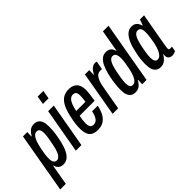

<svg xmlns="http://www.w3.org/2000/svg" viewBox="-81 -1337 2132 2132"><g transform="rotate(-45 984.5 -271.0)"><path d="M-30 182 94 -527H162L160 -460H165Q180 -492 208 -515.5Q236 -539 274 -539Q308 -539 331 -524.5Q354 -510 365.5 -479Q377 -448 377 -399Q377 -370 374 -334Q371 -298 364 -258Q349 -168 326 -108Q303 -48 270.5 -18Q238 12 195 12Q169 12 150.5 3.5Q132 -5 121 -21Q110 -37 105 -59H100L58 182ZM173 -72Q193 -72 209 -87.5Q225 -103 238.5 -135Q252 -167 262 -218Q271 -261 276.5 -291.5Q282 -322 284.5 -345Q287 -368 287 -384Q287 -410 282 -426.5Q277 -443 266.5 -451Q256 -459 240 -459Q218 -459 199.5 -441Q181 -423 167.5 -389Q154 -355 144 -307Q135 -266 130.5 -238Q126 -210 124 -189.5Q122 -169 122 -153Q122 -125 128 -107Q134 -89 145 -80.5Q156 -72 173 -72Z M506 -625 522 -724H611L594 -625ZM397 0 490 -527H578L485 0Z M737 12Q690 12 660.5 -3.5Q631 -19 616.5 -53.5Q602 -88 602 -143Q602 -176 606 -212.5Q610 -249 619 -288Q636 -376 662.5 -431.5Q689 -487 728 -513Q767 -539 822 -539Q865 -539 894.5 -523Q924 -507 939 -476Q954 -445 954 -396Q954 -370 950 -336Q946 -302 937 -244H701Q695 -213 691.5 -186.5Q688 -160 688 -137Q688 -112 694 -95.5Q700 -79 712 -71Q724 -63 742 -63Q759 -63 773.5 -70Q788 -77 799 -91.5Q810 -106 819 -128.5Q828 -151 834 -181H922Q913 -134 897 -97.5Q881 -61 858 -37Q835 -13 805 -0.5Q775 12 737 12ZM712 -308H856Q860 -334 862.5 -355.5Q865 -377 865 -395Q865 -419 860 -434.5Q855 -450 844 -457Q833 -464 815 -464Q787 -464 767.5 -444.5Q748 -425 734.5 -390.5Q721 -356 712 -308Z M975 0 1067 -527H1135L1133 -455H1137Q1151 -484 1167 -502Q1183 -520 1200.5 -529.5Q1218 -539 1236 -539Q1243 -539 1249 -538Q1255 -537 1261 -534L1243 -436H1212Q1196 -436 1181.5 -428Q1167 -420 1154.5 -403.5Q1142 -387 1132 -360.5Q1122 -334 1115 -298L1062 0Z M1327 12Q1294 12 1271.5 -2Q1249 -16 1237 -47Q1225 -78 1225 -127Q1225 -151 1227 -177Q1229 -203 1233 -232Q1241 -293 1254.5 -347.5Q1268 -402 1288 -445.5Q1308 -489 1337 -514Q1366 -539 1405 -539Q1432 -539 1450.5 -530.5Q1469 -522 1480.5 -506.5Q1492 -491 1497 -468H1502L1547 -724H1635L1508 0H1440L1442 -67H1437Q1422 -35 1394.5 -11.5Q1367 12 1327 12ZM1362 -67Q1384 -67 1402.5 -85.5Q1421 -104 1435 -139Q1449 -174 1459 -223Q1467 -264 1471.5 -291Q1476 -318 1477.5 -337Q1479 -356 1479 -371Q1479 -400 1473 -418.5Q1467 -437 1456 -446Q1445 -455 1428 -455Q1407 -455 1390.5 -438Q1374 -421 1361.5 -387Q1349 -353 1338 -300Q1330 -258 1325 -228.5Q1320 -199 1318 -179Q1316 -159 1316 -142Q1316 -104 1327 -85.5Q1338 -67 1362 -67Z M1722 12Q1689 12 1666 -4Q1643 -20 1632 -52Q1621 -84 1621 -133Q1621 -171 1625.5 -212.5Q1630 -254 1640 -297Q1654 -368 1676.5 -422Q1699 -476 1731.5 -507Q1764 -538 1808 -538Q1837 -538 1855.5 -527.5Q1874 -517 1885 -499.5Q1896 -482 1902 -459H1907L1931 -527H1996L1972 -395Q1968 -370 1961 -333Q1954 -296 1947 -255Q1940 -214 1933.5 -177Q1927 -140 1923 -114.5Q1919 -89 1919 -83Q1919 -72 1923.5 -66.5Q1928 -61 1938 -61H1969L1958 -3Q1946 3 1931 7.5Q1916 12 1902 12Q1877 12 1859 -2Q1841 -16 1841 -51Q1841 -55 1841.5 -59.5Q1842 -64 1843 -69L1839 -71Q1823 -39 1793.5 -13.5Q1764 12 1722 12ZM1757 -72Q1774 -72 1789 -83Q1804 -94 1817 -115.5Q1830 -137 1840.5 -168Q1851 -199 1859 -238Q1866 -278 1869.5 -303.5Q1873 -329 1874.5 -346.5Q1876 -364 1876 -378Q1876 -405 1871 -423Q1866 -441 1855 -450Q1844 -459 1826 -459Q1805 -459 1788 -442.5Q1771 -426 1758.5 -393Q1746 -360 1735 -310Q1726 -267 1721 -237.5Q1716 -208 1714 -187Q1712 -166 1712 -148Q1712 -109 1723 -90.5Q1734 -72 1757 -72Z"/></g></svg>

Font: Archivo ExtraCondensed Medium
Style: Italic
Weight: 500
Width: 2
Italic angle: -10°
Designer: Hector Gatti
Foundry: Omnibus-Type
Version: Version 2.001